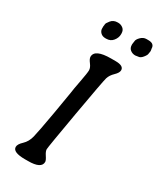

<svg xmlns="http://www.w3.org/2000/svg" viewBox="-218 -946 846 1015"><g transform="rotate(30 205.0 -439.0)"><path d="M230 -834V-829.1Q230 -808.1 214.8 -789.1Q199.7 -770 173.3 -770H168.5Q149.9 -770 138.9 -781Q127.9 -792 127.9 -805.7V-820.8Q129.4 -825.2 129.4 -832.3Q129.4 -839.4 143.8 -857.2Q158.2 -875 183.6 -875H187Q203.6 -875 216.8 -864.5Q230 -854 230 -834ZM358.9 -875H370.6Q407.7 -875 407.7 -844.7Q408.7 -841.8 408.7 -839.8L409.7 -832V-828.6L407.2 -813.5Q407.2 -805.2 394 -788.8Q380.9 -772.5 367.2 -772.5L350.6 -770Q333 -770 320.1 -780.3Q307.1 -790.5 307.1 -810.1V-814.9L309.6 -832Q309.6 -844.2 325 -859.6Q340.3 -875 358.9 -875ZM120.6 -3.4Q45.4 -3.4 45.4 -36.1Q45.4 -52.7 68.6 -74.2Q91.8 -95.7 100.6 -131.3Q109.4 -167 130.4 -287.1L133.8 -306.6L154.3 -428.7Q156.7 -449.2 167.7 -506.6Q178.7 -564 178.7 -579.8Q178.7 -595.7 164.1 -614.7Q149.4 -633.8 149.4 -646Q149.4 -692.4 248.5 -692.4H275.4Q325.7 -692.4 325.7 -665Q325.7 -649.4 305.2 -629.9Q284.7 -610.4 278.1 -588.4Q271.5 -566.4 232.4 -343Q193.4 -119.6 193.4 -106.9Q193.4 -94.2 206.8 -74.2Q220.2 -54.2 220.2 -44.4Q220.2 -3.4 138.7 -3.4Z"/></g></svg>

Font: Averia Libre
Style: Italic
Weight: 400
Italic angle: -7.90001°
Version: Version 1.002